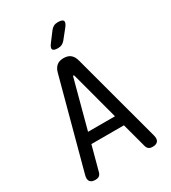

<svg xmlns="http://www.w3.org/2000/svg" viewBox="-227 -1063 1054 1186"><g transform="rotate(-30 300.0 -470.0)"><path d="M204 -270H396L305 -611Q303 -617 300 -617Q297 -617 295 -611ZM463 -19 416 -194H184L137 -19Q133 -5 123.5 2.5Q114 10 95 10Q69 10 58 -4.5Q47 -19 55 -48L225 -681Q233 -710 251 -725Q269 -740 300 -740Q331 -740 349 -725Q367 -710 375 -681L545 -48Q553 -19 542 -4.5Q531 10 505 10Q486 10 476.5 2.5Q467 -5 463 -19ZM303 -810Q272 -810 266 -822Q260 -834 279 -859L328 -924Q338 -937 350.5 -943.5Q363 -950 380 -950Q412 -950 418.5 -937.5Q425 -925 405 -899L353 -834Q343 -822 331 -816Q319 -810 303 -810Z"/></g></svg>

Font: Maple Mono NF CN
Style: Regular
Weight: 400
Monospace: yes
Designer: subframe7536
Version: Version 7.000